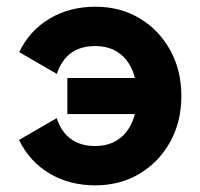

<svg xmlns="http://www.w3.org/2000/svg" viewBox="-20 -540 597 572"><path d="M461.4 -307.6V-200.2H180.7V-307.6ZM388.4 -253.9Q388.4 -286.6 380.4 -313.8Q372.3 -341.1 356.6 -361.1Q340.8 -381.1 317.6 -392Q294.4 -402.8 264.4 -402.8Q219.5 -402.8 190.9 -381.5Q162.4 -360.1 149.4 -319.8L37.1 -384.8Q68.4 -449.2 127.9 -484.6Q187.5 -520 264.4 -520Q337.9 -520 395.6 -485.6Q453.4 -451.2 486.8 -391.1Q520.3 -331.1 520.3 -253.9Q520.3 -176.8 486.7 -116.7Q453.1 -56.6 395.3 -22.2Q337.4 12.2 263.9 12.2Q187 12.2 127.4 -23.3Q67.9 -58.8 36.6 -123L148.9 -188Q161.9 -147.9 190.4 -126.5Q219 -105 263.9 -105Q293.9 -105 317.1 -115.8Q340.3 -126.7 356.2 -146.7Q372.1 -166.7 380.2 -194.1Q388.4 -221.4 388.4 -253.9Z"/></svg>

Font: Giphurs
Style: Regular
Weight: 400
Version: Version 2.010